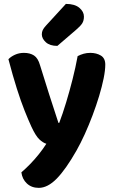

<svg xmlns="http://www.w3.org/2000/svg" viewBox="-20 -756 576 966"><path d="M137.8 -119Q122.4 -152.5 103.7 -199.4Q85 -246.3 64.8 -310Q44.6 -373.7 22.4 -458.1Q34.7 -471.2 55.3 -480.6Q76 -490 100.4 -490Q131 -490 151.2 -476.8Q171.3 -463.6 181.3 -428.2Q203.7 -354.8 226.8 -282.9Q250 -210.9 274 -137.8H278Q295.2 -182.9 312.5 -239.8Q329.8 -296.7 345.1 -357.2Q360.4 -417.7 370.6 -473.6Q385.2 -481.2 400.9 -485.6Q416.6 -490 434.2 -490Q464.9 -490 487.3 -476.6Q509.7 -463.1 509.7 -430.9Q509.7 -402.8 501.5 -361.8Q493.2 -320.9 478.9 -273.3Q464.5 -225.7 445.9 -176.3Q427.3 -126.9 406.5 -81Q385.6 -35.1 364.7 1.8Q311.1 96 265.5 142.6Q219.9 189.2 175 189.2Q139 189.2 115.5 167.4Q92 145.5 87.5 111.2Q108.7 93 131.7 69.5Q154.6 46 175.9 19.3Q197.2 -7.3 213.2 -32.7Q196.2 -37.7 177.9 -54.9Q159.6 -72 137.8 -119ZM211.5 -627.4 311.5 -736.4Q356.3 -736.2 379.3 -716.7Q402.3 -697.2 402.3 -672.6Q402.3 -652 393.3 -638Q384.2 -624.1 362.6 -605.8L268.6 -525.1Q230.6 -525.1 210.5 -543.6Q190.4 -562.1 190.4 -583.4Q190.4 -594.7 195 -604.6Q199.6 -614.6 211.5 -627.4Z"/></svg>

Font: Baloo Paaji 2
Style: Regular
Weight: 400
Designer: Shuchita Grover, Noopur Datye and Ek Type
Foundry: Ek Type
Version: Version 1.700